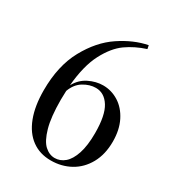

<svg xmlns="http://www.w3.org/2000/svg" viewBox="-177 -830 871 951"><g transform="rotate(30 258.5 -354.5)"><path d="M478.5 -220.2Q478.5 -147.5 449 -94.2Q419.4 -41 369.4 -13.4Q319.3 14.2 258.3 14.2Q194.8 14.2 149.2 -19.3Q103.5 -52.7 79.1 -116.7Q54.7 -180.7 54.7 -270Q54.7 -410.2 107.9 -507.3Q161.1 -604.5 238.5 -656.2Q315.9 -708 393.6 -723.1L397.5 -703.1Q336.4 -683.6 287.8 -649.2Q239.3 -614.7 202.1 -543.5Q165 -472.2 154.8 -356Q177.7 -398.4 218 -418.2Q258.3 -438 298.3 -438Q346.2 -438 387.5 -412.1Q428.7 -386.2 453.6 -336.9Q478.5 -287.6 478.5 -220.2ZM381.3 -212.9Q381.3 -314.5 351.6 -361.8Q321.8 -409.2 273.4 -409.2Q238.3 -409.2 203.9 -388.4Q169.4 -367.7 152.8 -322.8Q151.4 -298.8 151.4 -272Q151.4 -172.9 168.2 -113.5Q185.1 -54.2 211.4 -30Q237.8 -5.9 268.6 -5.9Q299.8 -5.9 325.2 -27.3Q350.6 -48.8 366 -95.2Q381.3 -141.6 381.3 -212.9Z"/></g></svg>

Font: TypoPRO Playfair Display
Style: Regular
Weight: 400
Designer: Claus Eggers Sørensen
Foundry: Claus Eggers Sørensen
Version: Version 1.004;PS 001.004;hotconv 1.0.70;makeotf.lib2.5.58329